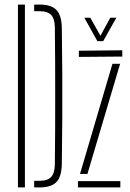

<svg xmlns="http://www.w3.org/2000/svg" viewBox="-20 -820 570 840"><path d="M58.5 0V-800H89V0ZM129.5 0V-29H153Q188.5 -29 204 -46Q219.5 -63 220 -101Q221 -176 221.2 -250.8Q221.5 -325.5 221.5 -400Q221.5 -474.5 221.2 -549.5Q221 -624.5 220 -699.5Q219.5 -737.5 204.2 -754.2Q189 -771 154 -771H129.5V-800H154Q204.5 -800 227 -776.2Q249.5 -752.5 250.5 -698Q252 -591.5 252.5 -495.5Q253 -399.5 252.5 -304Q252 -208.5 250.5 -102.5Q249.5 -47.5 227 -23.8Q204.5 0 153 0ZM321 0V-27.5H506.5V0ZM325 -571V-598L515 -600V-572.5ZM330 -59 472 -541H505.5L362.5 -59ZM406 -640 349 -742.5H375L419.5 -663.5L462.5 -742.5H489L431.5 -640Z"/></svg>

Font: Big Shoulders Stencil Display Thin ExtraLight
Style: Regular
Weight: 250
Version: Version 2.001